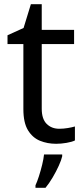

<svg xmlns="http://www.w3.org/2000/svg" viewBox="-20 -679 401 920"><path d="M264 -62Q284 -62 305 -65.5Q326 -69 339 -73V-6Q325 1 299 5.5Q273 10 249 10Q207 10 171.5 -4.5Q136 -19 114 -55Q92 -91 92 -156V-468H16V-510L93 -545L128 -659H180V-536H335V-468H180V-158Q180 -109 203.5 -85.5Q227 -62 264 -62ZM278 61V70Q274 88 261.5 115.5Q249 143 232.5 171Q216 199 198 221H150V209Q158 192 166.5 165.5Q175 139 182 110.5Q189 82 191 61Z"/></svg>

Font: Noto IKEA Latin
Style: Regular
Weight: 400
Designer: Monotype Design Team
Foundry: Monotype Imaging Inc.
Version: Version 1.0